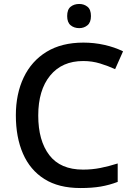

<svg xmlns="http://www.w3.org/2000/svg" viewBox="-20 -939 673 969"><path d="M400 -631Q293 -631 233 -557.5Q173 -484 173 -356Q173 -229 229 -156Q285 -83 399 -83Q445 -83 487.5 -91.5Q530 -100 574 -114V-21Q532 -5 488.5 2.5Q445 10 386 10Q276 10 204 -35.5Q132 -81 96 -163.5Q60 -246 60 -357Q60 -465 99.5 -548Q139 -631 215 -677.5Q291 -724 401 -724Q455 -724 506.5 -712.5Q558 -701 601 -680L561 -590Q526 -606 485.5 -618.5Q445 -631 400 -631ZM380 -919Q404 -919 421.5 -905Q439 -891 439 -858Q439 -826 421.5 -811.5Q404 -797 380 -797Q354 -797 336.5 -811.5Q319 -826 319 -858Q319 -891 336.5 -905Q354 -919 380 -919Z"/></svg>

Font: Noto Sans Telugu Medium
Style: Regular
Weight: 500
Designer: Jelle Bosma - Monotype Design Team
Foundry: Monotype Imaging Inc.
Version: Version 2.005; ttfautohint (v1.8.4.7-5d5b)